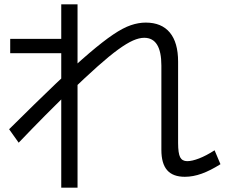

<svg xmlns="http://www.w3.org/2000/svg" viewBox="-20 -802 1040 884"><path d="M831 12Q776 12 749.5 -18.5Q723 -49 723 -112V-500Q723 -628 644 -628Q621 -628 592.5 -615.5Q564 -603 524 -574Q484 -545 429 -496Q374 -447 297 -373H291Q245 -328 189 -271.5Q133 -215 66 -145L22 -207Q146 -330 236 -416Q326 -502 390.5 -557Q455 -612 501 -643Q547 -674 582.5 -686Q618 -698 651 -698Q724 -698 762 -652Q800 -606 800 -518V-144Q800 -96 809.5 -78Q819 -60 842 -60Q864 -60 896.5 -72.5Q929 -85 968 -110L995 -46Q949 -17 909 -2.5Q869 12 831 12ZM262 62V-557H27V-623H262V-782H337V62Z"/></svg>

Font: M PLUS 1 Code
Style: Regular
Weight: 400
Designer: Coji Morishita
Foundry: UNDERFOREST DESIGN
Version: Version 1.005